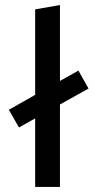

<svg xmlns="http://www.w3.org/2000/svg" viewBox="-20 -739 376 759"><path d="M217 -326V0H119V-271L55 -235L15 -305L119 -364V-702L217 -719V-419L290 -460L330 -389Z"/></svg>

Font: Ysabeau Semibold
Style: Regular
Weight: 600
Designer: Christian Thalmann (Catharsis Fonts)
Version: Version 0.003